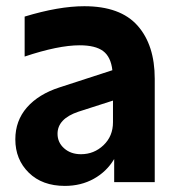

<svg xmlns="http://www.w3.org/2000/svg" viewBox="-20 -592 565 624"><path d="M29.8 -139.2Q29.8 -199.7 67.6 -242.9Q105.5 -286.1 173.8 -308.1L345.2 -363.8Q340.3 -407.2 315.2 -426Q290 -444.8 238.8 -444.8Q169.4 -444.8 60.1 -408.2V-538.1Q170.9 -571.8 253.9 -571.8Q371.1 -571.8 427 -508.8Q482.9 -445.8 482.9 -335.9V0H351.1V-75.2Q326.7 -34.2 284.9 -11Q243.2 12.2 190.9 12.2Q117.2 12.2 73.5 -30.8Q29.8 -73.7 29.8 -139.2ZM167 -157.2Q167 -128.9 188.5 -109.9Q210 -90.8 243.2 -90.8Q285.6 -90.8 316.4 -120.1Q347.2 -149.4 347.2 -194.8V-265.1L234.9 -229Q167 -206.1 167 -157.2Z"/></svg>

Font: TASA Explorer
Style: Bold
Weight: 700
Designer: Weizhong Zhang
Foundry: Local Remote
Version: Version 1.000;Glyphs 3.1.2 (3151)